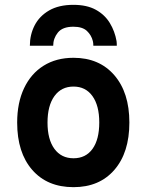

<svg xmlns="http://www.w3.org/2000/svg" viewBox="-20 -762 606 794"><path d="M284 12Q175.5 12 113.2 -59.5Q51 -131 51 -255Q51 -337 79.5 -397.2Q108 -457.5 160.2 -490.2Q212.5 -523 284 -523Q390.5 -523 452.8 -451Q515 -379 515 -255.5Q515 -131 453 -59.5Q391 12 284 12ZM284 -107.5Q334.5 -107.5 362.5 -146.2Q390.5 -185 390.5 -255.5Q390.5 -325.5 362.2 -364.8Q334 -404 284 -404Q233.5 -404 205 -364.5Q176.5 -325 176.5 -255Q176.5 -185.5 205 -146.5Q233.5 -107.5 284 -107.5ZM103.5 -573Q103.5 -618.5 123.2 -657Q143 -695.5 183.2 -718.8Q223.5 -742 283.5 -742Q339.5 -742 376.5 -721.5Q413.5 -701 434.2 -666.8Q455 -632.5 462 -592Q462.5 -587.5 462.8 -582.8Q463 -578 463 -573H366Q366 -584.5 364 -592Q358 -616.5 339.5 -634Q321 -651.5 283.5 -651.5Q238.5 -651.5 219.2 -627.2Q200 -603 200 -573Z"/></svg>

Font: Overpass
Style: Bold
Weight: 700
Designer: Delve Withrington, Dave Bailey, Thomas Jockin
Foundry: Delve Fonts LLC
Version: Version 4.000; ttfautohint (v1.8.3)